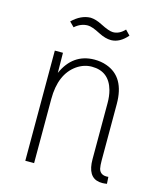

<svg xmlns="http://www.w3.org/2000/svg" viewBox="-103 -740 689 822"><g transform="rotate(15 241.5 -328.5)"><path d="M446.3 -25.4Q411.1 -21.5 403.3 -49.8Q400.4 -63.5 400.4 -86.9V-335.9Q400.4 -456.1 313.5 -486.3Q289.1 -495.1 258.8 -495.1Q164.1 -494.1 122.1 -399.4L121.1 -488.3H85V0H124V-284.2Q124 -394.5 190.4 -441.4Q221.7 -462.9 256.8 -462.9Q333 -462.9 354.5 -385.7Q361.3 -360.4 361.3 -330.1V-81.1Q361.3 -2 414.1 5.9Q420.9 6.8 427.7 6.8Q435.5 6.8 448.2 4.9ZM304.7 -628.9Q287.1 -628.9 249 -648.4Q220.7 -663.1 197.3 -664.1Q154.3 -663.1 116.2 -626L136.7 -605.5Q163.1 -628.9 194.3 -628.9Q212.9 -628.9 250 -609.4Q280.3 -593.8 305.7 -593.8Q344.7 -594.7 377 -632.8L356.4 -654.3Q333 -628.9 304.7 -628.9Z"/></g></svg>

Font: Yaldevi Colombo ExtraLight
Style: Regular
Weight: 275
Designer: Sol Matas, Denzil Rajitha, Kosala Senevirathne and Pathum Egodawatta
Foundry: Mooniak
Version: Version 1.020 ; ttfautohint (v1.6)